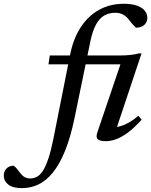

<svg xmlns="http://www.w3.org/2000/svg" viewBox="-202 -736 800 1016"><path d="M54.5 -395.5 61.5 -442.5H432.5Q462 -442.5 487.5 -445.2Q513 -448 533 -453.5H547L408 -37L390.5 -63Q411 -61.5 433.8 -67.8Q456.5 -74 481 -88Q505.5 -102 530.5 -123.5L547.5 -102.5Q509 -60 475.5 -35Q442 -10 413.2 0.5Q384.5 11 357.5 11Q325.5 11 315 0.5Q304.5 -10 313 -35L440 -409.5L479.5 -395.5ZM193 -114Q171.5 -10 142.5 61.5Q113.5 133 78 176.8Q42.5 220.5 1.5 240Q-39.5 259.5 -85.5 259.5Q-134.5 259.5 -158.2 240.8Q-182 222 -182 192Q-182 171 -167.8 156Q-153.5 141 -130 141Q-121.5 146 -113.2 156.5Q-105 167 -93 182Q-81.5 196.5 -69 202.5Q-56.5 208.5 -43.5 208.5Q-24 208.5 -6.8 199.5Q10.5 190.5 25.5 167Q40.5 143.5 54.2 102.2Q68 61 81 -4L168.5 -444Q185.5 -531.5 225.2 -592Q265 -652.5 322.8 -684.2Q380.5 -716 453 -716Q494.5 -716 522.2 -706.2Q550 -696.5 563.8 -679.8Q577.5 -663 577.5 -642Q577.5 -626.5 570.2 -614.8Q563 -603 549.8 -596.2Q536.5 -589.5 517.5 -589.5Q512.5 -594 504.2 -602.5Q496 -611 481.5 -630Q467.5 -649 449.2 -658.8Q431 -668.5 408.5 -668.5Q374 -668.5 348.2 -653Q322.5 -637.5 305 -604.2Q287.5 -571 276.5 -518.5Z"/></svg>

Font: Newsreader 16pt Medium
Style: Italic
Weight: 500
Italic angle: -17°
Designer: Hugues Gentile
Foundry: Production Type
Version: Version 1.003